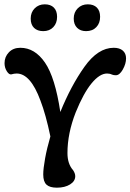

<svg xmlns="http://www.w3.org/2000/svg" viewBox="-20 -864 603 888"><path d="M122 -778Q122 -807 140.5 -825.5Q159 -844 187 -844Q214 -844 229 -829Q244 -814 244 -786Q244 -757 226.5 -738.5Q209 -720 180 -720Q153 -720 137.5 -735Q122 -750 122 -778ZM321 -778Q321 -807 339.5 -825.5Q358 -844 386 -844Q413 -844 428 -829Q443 -814 443 -786Q443 -757 425.5 -738.5Q408 -720 378 -720Q352 -720 336.5 -735.5Q321 -751 321 -778ZM180 -57Q180 -84 188.5 -131Q197 -178 213 -233Q192 -334 167 -399Q121 -524 57 -524Q46 -524 32 -520Q22 -518 11.5 -534.5Q1 -551 1 -572Q1 -601 21 -622Q41 -643 74 -643Q141 -643 188 -574.5Q235 -506 259 -346Q308 -467 370.5 -555Q433 -643 506 -643Q533 -643 548 -630Q563 -617 563 -594Q563 -569 548 -542.5Q533 -516 516 -516Q505 -516 498 -519Q488 -524 475 -524Q441 -524 403.5 -478.5Q366 -433 330 -344Q292 -247 292 -156Q292 -106 318 -77Q328 -62 328 -49Q328 -26 304 -11Q280 4 243 4Q210 4 195 -10Q180 -24 180 -57Z"/></svg>

Font: AkayaTelivigala
Style: Regular
Weight: 400
Designer: Vaishnavi Murthy Yerkadithaya ( vaishnavimurthy@gmail.com ), Juan Luis Blanco Aristondo ( juan@blancoletters.com )
Version: Version 1.000